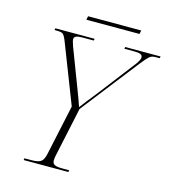

<svg xmlns="http://www.w3.org/2000/svg" viewBox="-119 -916 899 1012"><g transform="rotate(15 330.0 -410.0)"><path d="M104 0 106 -10H145Q181 -10 196 -21Q211 -32 218 -68L276 -338L150 -662Q139 -690 130 -697Q121 -704 97 -704H84L86 -714H300L298 -704H232Q191 -704 191 -683Q191 -676 194 -667Q197 -658 201 -645L267 -472Q274 -454 283 -430Q292 -406 300.5 -383.5Q309 -361 314 -345Q328 -364 345 -385.5Q362 -407 386 -437L536 -632Q549 -648 556.5 -661Q564 -674 564 -683Q564 -694 554 -699Q544 -704 521 -704H465L467 -714H660L658 -704H634Q614 -704 601.5 -693Q589 -682 562 -648L319 -336L261 -65Q258 -49 258 -39Q258 -23 270 -16.5Q282 -10 311 -10H350L348 0ZM232 -800 236 -820H526L522 -800Z"/></g></svg>

Font: Noto Serif Display ExtraLight
Style: Italic
Weight: 200
Italic angle: -12°
Designer: Monotype Design Team
Foundry: Monotype Imaging Inc.
Version: Version 2.009